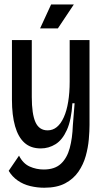

<svg xmlns="http://www.w3.org/2000/svg" viewBox="-20 -703 460 868"><path d="M180 145.7Q148.3 145.7 116.8 138.2Q85.3 130.7 60.2 113.2Q35 95.7 19.3 69.3L66 0.7Q84 36.3 114 49.8Q144 63.3 177.7 63.3Q227.3 63.3 255.2 37.5Q283 11.7 295.2 -33.3Q307.3 -78.3 309.3 -135.7L317.3 -236.3H307.3Q302.7 -160.3 282.3 -115.3Q262 -70.3 231.2 -51.2Q200.3 -32 164.3 -32Q119 -32 90.7 -57.5Q62.3 -83 48.2 -132.3Q34 -181.7 34 -252.3V-522H123.7V-264.3Q123.7 -187.7 140.3 -150.7Q157 -113.7 195.3 -113.7Q218.7 -113.7 237 -128.7Q255.3 -143.7 268.5 -173Q281.7 -202.3 288.3 -243.2Q295 -284 295 -334V-522H384.7V-138.3Q384.7 -110.7 381.5 -73.5Q378.3 -36.3 367.7 2Q357 40.3 334.7 73Q312.3 105.7 274.8 125.7Q237.3 145.7 180 145.7ZM241.7 -574.7H161.3L211 -682.7H313.7Z"/></svg>

Font: Bricolage Grotesque 96pt ExtraBold SemiCondensed
Style: Regular
Weight: 800
Width: 4
Version: Version 1.001;gftools[0.9.33.dev8+g029e19f]